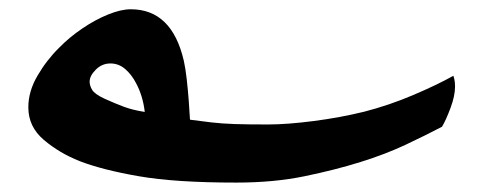

<svg xmlns="http://www.w3.org/2000/svg" viewBox="-20 -426 1041 410"><path d="M948.2 -264.2Q948.7 -262.7 950.2 -256.8Q951.7 -251 951.7 -241.2Q951.7 -221.2 941.9 -195.1Q932.1 -168.9 923.8 -155.3Q888.2 -136.7 845.7 -116.7Q803.2 -96.7 750 -80.1Q695.3 -63 630.1 -49.6Q564.9 -36.1 484.4 -36.1Q354.5 -36.1 276.9 -49.6Q199.2 -63 149.9 -82Q106.9 -99.1 73.7 -127.2Q40.5 -155.3 40.5 -196.8Q40.5 -231 60.1 -264.4Q79.6 -297.9 106.4 -324.2Q128.4 -346.7 155.8 -365.2Q183.1 -383.8 210.7 -395Q238.3 -406.2 259.3 -406.2Q347.2 -406.2 372.6 -295.9Q376 -280.8 378.7 -257.3Q381.3 -233.9 383.1 -210.2Q384.8 -186.5 385.7 -170.4Q410.2 -167 431.6 -164.6Q453.1 -162.1 481 -161.1Q508.8 -160.2 552.2 -160.2Q592.8 -160.2 649.4 -167.5Q706.1 -174.8 757.8 -187.5Q811 -201.2 862.5 -223.1Q914.1 -245.1 948.2 -264.2ZM289.1 -187Q285.2 -221.2 270.5 -248.5Q261.2 -266.6 247.3 -278.6Q233.4 -290.5 215.8 -290.5Q197.8 -290.5 184.6 -277.3Q171.4 -264.2 171.4 -251.5Q171.4 -243.2 176.8 -234.1Q182.1 -225.1 203.1 -215.3Q225.6 -205.1 244.6 -198Q263.7 -190.9 289.1 -187Z"/></svg>

Font: Scheherazade New
Style: Bold
Weight: 700
Designer: SIL International
Foundry: SIL International
Version: Version 4.000